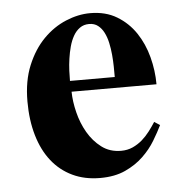

<svg xmlns="http://www.w3.org/2000/svg" viewBox="-43 -530 548 586"><g transform="rotate(-5 231.0 -237.0)"><path d="M437 -129.9Q426.8 -108.9 411.6 -83.7Q396.5 -58.6 373.5 -36.6Q350.6 -14.6 318.4 0.2Q286.1 15.1 241.2 15.1Q193.8 15.1 156.5 -2.7Q119.1 -20.5 93.3 -53.2Q67.4 -85.9 53.7 -132.6Q40 -179.2 40 -236.8Q40 -299.8 59.6 -346.9Q79.1 -394 110.1 -425.5Q141.1 -457 179.2 -472.9Q217.3 -488.8 253.9 -488.8Q301.3 -488.8 335.7 -468Q370.1 -447.3 392.6 -413.8Q415 -380.4 426 -338.6Q437 -296.9 437 -254.9H176.8Q177.2 -225.1 185.5 -191.4Q193.8 -157.7 210.4 -128.9Q227.1 -100.1 252.2 -81.1Q277.3 -62 312 -62Q331.5 -62 347.7 -69.3Q363.8 -76.7 377 -88.1Q390.1 -99.6 400.6 -113.5Q411.1 -127.4 419.9 -141.1ZM312 -288.1Q312 -302.2 311.8 -320.1Q311.5 -337.9 309.8 -356.7Q308.1 -375.5 304.2 -393.3Q300.3 -411.1 293.2 -425Q286.1 -439 275.1 -447.5Q264.2 -456.1 248 -456.1Q231.4 -456.1 219.5 -447.5Q207.5 -439 199.5 -424.8Q191.4 -410.6 186.5 -392.6Q181.6 -374.5 179 -356Q176.3 -337.4 175.5 -319.6Q174.8 -301.8 174.8 -288.1Z"/></g></svg>

Font: Tai Heritage Pro
Style: Bold
Weight: 700
Designer: Faah Baccam, Walt Agee, Victor Gaultney, Annie Olsen, Eric Hays
Foundry: SIL International
Version: Version 2.600